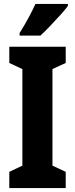

<svg xmlns="http://www.w3.org/2000/svg" viewBox="-20 -950 379 970"><path d="M312 0H27V-82L93 -113V-601L27 -632V-714H312V-632L245 -601V-113L312 -82ZM323 -920Q310 -902 286 -875.5Q262 -849 235 -820.5Q208 -792 184 -770H79V-783Q104 -823 124 -860Q144 -897 159 -930H323Z"/></svg>

Font: Noto Sans Lao ExtraCondensed ExtraBold
Style: Regular
Weight: 800
Width: 2
Designer: Monotype Design Team
Foundry: Monotype Imaging Inc.
Version: Version 2.003; ttfautohint (v1.8.4.7-5d5b)